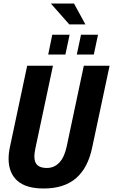

<svg xmlns="http://www.w3.org/2000/svg" viewBox="-20 -1065 645 1095"><path d="M29 -160Q29 -194 38 -233L135 -690H282L181 -215Q176 -188 176 -173Q176 -138 194 -122.5Q212 -107 247 -107Q289 -107 318 -137.5Q347 -168 360 -228L458 -690H605L506 -225Q482 -108 414 -49Q346 10 229 10Q128 10 78.5 -34.5Q29 -79 29 -160ZM278 -867H377L353 -754H255ZM442 -867H539L515 -754H418ZM270 -1045H402L467 -926H375Z"/></svg>

Font: Decalotype
Style: Bold Italic
Weight: 700
Italic angle: -12°
Designer: Alfredo Marco Pradil
Foundry: Alfredo Marco Pradil
Version: Version 1.0